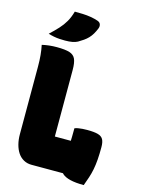

<svg xmlns="http://www.w3.org/2000/svg" viewBox="-141 -1019 833 1134"><g transform="rotate(15 275.0 -452.0)"><path d="M158 0Q131 0 109.5 -12Q88 -24 74 -45Q60 -66 52.5 -94.5Q45 -123 45 -156Q45 -208 45 -260Q45 -312 45 -363.5Q45 -415 45 -467Q45 -519 45 -570Q45 -608 42 -640Q39 -672 33 -700Q54 -705 76.5 -707.5Q99 -710 123 -710Q175 -710 201.5 -701.5Q228 -693 238 -670.5Q248 -648 248 -603Q248 -554 248 -504Q248 -454 248 -402.5Q248 -351 248 -299.5Q248 -248 248 -197H419Q444 -197 460 -178.5Q476 -160 484.5 -130.5Q493 -101 494.5 -66.5Q496 -32 491 0ZM347 -274Q357 -278 369 -280Q381 -282 394.5 -283Q408 -284 423 -284Q466 -284 489 -277.5Q512 -271 521 -254.5Q530 -238 530 -207Q530 -165 527.5 -131.5Q525 -98 519.5 -70Q514 -42 505.5 -16.5Q497 9 487 36Q437 36 404 28Q371 20 354.5 4.5Q338 -11 338 -33Q338 -64 340.5 -98.5Q343 -133 345 -176.5Q347 -220 347 -274ZM171 -940Q195 -940 220.5 -939Q246 -938 270 -934Q294 -930 314 -923Q329 -918 333 -906Q337 -894 332 -881Q324 -861 314.5 -845Q305 -829 293 -816.5Q281 -804 266.5 -794Q252 -784 235 -774Q222 -767 203.5 -763.5Q185 -760 159 -760Q144 -760 126 -761Q108 -762 90 -765.5Q72 -769 56 -774Q86 -802 108 -826Q130 -850 145.5 -877Q161 -904 171 -940Z"/></g></svg>

Font: Recursive Casual Black
Style: Regular
Weight: 900
Version: Version 1.047